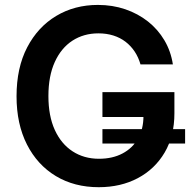

<svg xmlns="http://www.w3.org/2000/svg" viewBox="-20 -758 787 788"><path d="M385.3 10.3Q285.2 10.3 209.2 -35.4Q133.3 -81.1 90.6 -165Q47.9 -249 47.9 -362.8Q47.9 -480 91.6 -563.7Q135.3 -647.5 210.7 -692.6Q286.1 -737.8 381.8 -737.8Q441.9 -737.8 494.1 -720Q546.4 -702.1 587.4 -669.7Q628.4 -637.2 654.8 -592.5Q681.2 -547.9 689.5 -493.7H556.6Q548.3 -522.9 532.7 -546.4Q517.1 -569.8 495.1 -586.7Q473.1 -603.5 445.1 -612.3Q417 -621.1 383.8 -621.1Q323.7 -621.1 277.3 -591.1Q231 -561 204.8 -503.4Q178.7 -445.8 178.7 -363.8Q178.7 -282.2 204.8 -224.9Q231 -167.5 277.8 -137Q324.7 -106.4 386.2 -106.4Q441.9 -106.4 482.9 -128.2Q523.9 -149.9 546.4 -189.2Q568.8 -228.5 568.8 -282.2L599.6 -277.8H400.4V-379.9H695.8V-293Q695.8 -200.2 655.8 -132.1Q615.7 -64 545.7 -26.9Q475.6 10.3 385.3 10.3ZM400.4 -168.9V-228H739.7V-168.9Z"/></svg>

Font: Inter 17pt SemiBold
Style: Regular
Weight: 600
Version: Version 4.001;git-66647c0bb